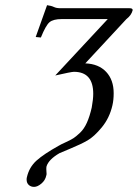

<svg xmlns="http://www.w3.org/2000/svg" viewBox="-20 -462 533 743"><path d="M310.1 -216.8Q361.8 -214.8 390.9 -183.8Q419.9 -152.8 419.9 -101.1Q419.9 -75.2 415 -54.2Q403.8 -5.4 374 30.8Q344.2 66.9 318.6 81.5Q293 96.2 254.4 112.1Q215.8 127.9 210 130.9Q168.9 154.8 160.2 181.2Q159.2 185.1 159.2 191.9Q159.2 195.8 159.7 201.9Q160.2 208 160.2 210Q160.2 214.8 159.2 216.8Q155.3 235.8 140.1 248.5Q125 261.2 111.8 261.2Q99.6 261.2 91.3 253.7Q83 246.1 83 232.9Q83 227.1 84 224.1Q92.8 185.1 121.3 159.4Q149.9 133.8 207 102.1Q214.8 97.2 233.9 88.6Q252.9 80.1 263.9 73Q274.9 65.9 290 51.5Q305.2 37.1 316.2 12.9Q327.1 -11.2 335 -45.9Q340.8 -78.1 340.8 -99.1Q340.8 -184.1 266.1 -184.1Q256.3 -184.1 193.8 -169.9L397 -388.2H219.2Q186 -388.2 171.6 -376Q157.2 -363.8 138.2 -316.9L118.2 -318.8L162.1 -441.9Q178.2 -439.9 188.2 -435.1Q198.2 -430.2 213.9 -430.2H481Q493.2 -430.2 493.2 -423.8V-421.9Q488.3 -402.8 469.2 -388.2Z"/></svg>

Font: Linux Libertine
Style: Italic
Weight: 400
Italic angle: -12°
Designer: Philipp H. Poll
Foundry: Philipp H. Poll
Version: Version 5.1.6 ; ttfautohint (v0.9)